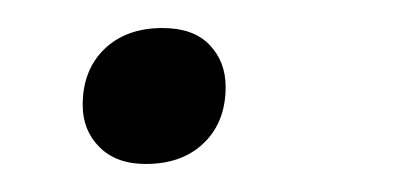

<svg xmlns="http://www.w3.org/2000/svg" viewBox="-20 -111 286 137"><path d="M84 6Q63 6 51 -6Q39 -18 39 -36Q39 -61 54.5 -76Q70 -91 96 -91Q118 -91 129.5 -79Q141 -67 141 -49Q141 -24 125.5 -9Q110 6 84 6Z"/></svg>

Font: Celebes
Style: Italic
Weight: 400
Italic angle: -10°
Designer: Anugrah Pasau
Foundry: Lafontype
Version: Version 1.000; ttfautohint (v1.8.4)